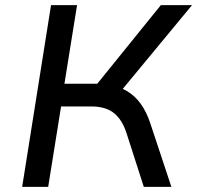

<svg xmlns="http://www.w3.org/2000/svg" viewBox="-20 -725 765 745"><path d="M66 0 178 -705H279L230 -400H370L342 -381L604 -705H725L443 -364L401 -395Q442 -390 473 -371.5Q504 -353 526.5 -321.5Q549 -290 563 -247L645 0H538L472 -205Q455 -260 422.5 -286Q390 -312 334 -312H217L167 0Z"/></svg>

Font: Nunito Sans 7pt Medium
Style: Italic
Weight: 500
Italic angle: -9°
Designer: Vernon Adams
Foundry: Vernon Adams
Version: Version 3.101;gftools[0.9.27]